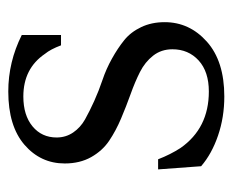

<svg xmlns="http://www.w3.org/2000/svg" viewBox="-70 -486 572 473"><g transform="rotate(-90 216.5 -250.0)"><path d="M113.8 -397Q113.8 -374.5 126 -356.4Q138.2 -338.4 158.2 -327.1Q178.2 -315.9 203.6 -304.4Q229 -293 255.9 -283.9Q282.7 -274.9 308.1 -260.7Q333.5 -246.6 353.5 -230.5Q373.5 -214.4 385.7 -188.7Q397.9 -163.1 397.9 -130.9Q397.9 -69.8 349.9 -26.9Q301.8 16.1 214.8 16.1Q163.6 16.1 118.7 0.7Q73.7 -14.6 43 -41L35.2 -147H60.1Q71.8 -116.7 87.9 -91.8Q136.7 -22 227.1 -22Q275.9 -22 303.5 -47.1Q331.1 -72.3 331.1 -111.8Q331.1 -139.2 315.4 -159.2Q299.8 -179.2 275.1 -191.7Q250.5 -204.1 220.5 -214.8Q190.4 -225.6 160.4 -238.3Q130.4 -251 105.7 -267.6Q81.1 -284.2 65.4 -312Q49.8 -339.8 49.8 -377Q49.8 -436.5 95.9 -476.3Q142.1 -516.1 227.1 -516.1Q299.8 -516.1 366.2 -482.9V-386.2H340.8Q331.1 -412.1 319.8 -425.8Q283.7 -479 214.8 -479Q168.5 -479 141.1 -456.3Q113.8 -433.6 113.8 -397Z"/></g></svg>

Font: LT Superior Serif
Style: Regular
Weight: 400
Designer: Daniel Lyons
Foundry: LyonsType
Version: Version 2.120;FEAKit 1.0